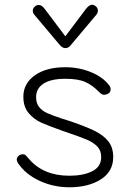

<svg xmlns="http://www.w3.org/2000/svg" viewBox="-20 -785 551 814"><path d="M56 -94Q51 -102 51 -108Q51 -117 58.5 -124Q66 -131 78 -131Q84 -131 88 -127.5Q92 -124 95.5 -119.5Q99 -115 103 -111Q164 -40 274 -40Q333 -40 371 -59Q409 -78 409 -119Q409 -147 392.5 -164Q376 -181 348 -193Q320 -205 246 -230Q184 -252 154 -265.5Q124 -279 101.5 -305.5Q79 -332 79 -375Q79 -431 127.5 -465.5Q176 -500 257 -500Q315 -500 366 -479Q417 -458 443 -423Q449 -416 449 -406Q449 -393 437 -387Q427 -383 422 -383Q411 -383 400 -395Q372 -424 341.5 -437.5Q311 -451 257 -451Q196 -451 164.5 -430.5Q133 -410 133 -373Q133 -347 146 -331Q159 -315 180 -305.5Q201 -296 243 -282L269 -274Q341 -250 380.5 -230.5Q420 -211 440 -185Q460 -159 460 -119Q460 -58 407.5 -24.5Q355 9 274 9Q207 9 147.5 -18.5Q88 -46 56 -94ZM232 -596 126 -722Q119 -730 119 -740Q119 -751 130 -759Q136 -764 144 -764Q157 -764 169 -748L257 -631L345 -748Q359 -765 371 -765Q377 -765 384 -760Q395 -752 395 -741Q395 -730 388 -722L282 -596Q272 -581 257 -581Q244 -581 232 -596Z"/></svg>

Font: Kodchasan ExtraLight
Style: Regular
Weight: 275
Version: Version 1.000; ttfautohint (v1.6)